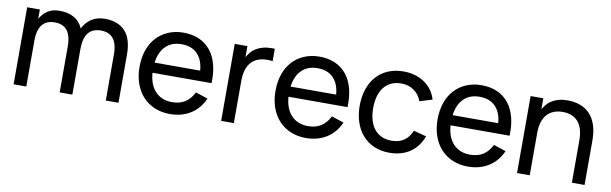

<svg xmlns="http://www.w3.org/2000/svg" viewBox="-41 -933 4217 1326"><g transform="rotate(10 2067.0 -270.0)"><path d="M392.5 -322Q392.5 -362.5 384.2 -391Q376 -419.5 360.8 -437Q345.5 -454.5 324 -462.5Q302.5 -470.5 276 -470.5Q250 -470.5 228.2 -462.5Q206.5 -454.5 191 -437Q175.5 -419.5 167 -391Q158.5 -362.5 158.5 -322V0H69.5V-540H158.5V-474.5Q178 -510.5 211.2 -532.8Q244.5 -555 294.5 -555Q354.5 -555 396 -532Q437.5 -509 459 -460.5Q481.5 -504.5 520 -529.8Q558.5 -555 613 -555Q704.5 -555 754.8 -502Q805 -449 805 -337V0H716V-322Q716 -362.5 707.8 -391Q699.5 -419.5 684.2 -437Q669 -454.5 647.5 -462.5Q626 -470.5 599.5 -470.5Q573.5 -470.5 551.8 -462.5Q530 -454.5 514.5 -437Q499 -419.5 490.5 -391Q482 -362.5 482 -322H481.5V0H392.5Z M1167 -68.5Q1223 -68.5 1260 -93Q1297 -117.5 1319.5 -163.5L1405.5 -135Q1373.5 -62.5 1311.8 -23.8Q1250 15 1167 15Q1108 15 1059.5 -5.5Q1011 -26 976.8 -63.2Q942.5 -100.5 923.8 -153Q905 -205.5 905 -270Q905 -335 923.5 -387.8Q942 -440.5 976.2 -477.5Q1010.5 -514.5 1058.5 -534.8Q1106.5 -555 1165 -555Q1227 -555 1275 -533.5Q1323 -512 1355 -472Q1387 -432 1402.2 -374.5Q1417.5 -317 1414.5 -245H1000.5Q1003.5 -203 1016.2 -170.2Q1029 -137.5 1050.5 -115Q1072 -92.5 1101.2 -80.5Q1130.5 -68.5 1167 -68.5ZM1322 -316.5Q1316 -392.5 1275.5 -433.2Q1235 -474 1165 -474Q1096 -474 1054.2 -433Q1012.5 -392 1002.5 -316.5Z M1803.5 -468Q1795 -469.5 1785 -470Q1775 -470.5 1763 -470.5Q1730 -470.5 1702.5 -460.2Q1675 -450 1655.2 -428.8Q1635.5 -407.5 1624.8 -374.8Q1614 -342 1614 -297V0H1525V-540H1614V-462Q1623.5 -480.5 1637.8 -497.5Q1652 -514.5 1672.5 -527.2Q1693 -540 1720 -547.5Q1747 -555 1782 -555Q1787.5 -555 1792.8 -555Q1798 -555 1803.5 -554.5Z M2120.5 -68.5Q2176.5 -68.5 2213.5 -93Q2250.5 -117.5 2273 -163.5L2359 -135Q2327 -62.5 2265.2 -23.8Q2203.5 15 2120.5 15Q2061.5 15 2013 -5.5Q1964.5 -26 1930.2 -63.2Q1896 -100.5 1877.2 -153Q1858.5 -205.5 1858.5 -270Q1858.5 -335 1877 -387.8Q1895.5 -440.5 1929.8 -477.5Q1964 -514.5 2012 -534.8Q2060 -555 2118.5 -555Q2180.5 -555 2228.5 -533.5Q2276.5 -512 2308.5 -472Q2340.5 -432 2355.8 -374.5Q2371 -317 2368 -245H1954Q1957 -203 1969.8 -170.2Q1982.5 -137.5 2004 -115Q2025.5 -92.5 2054.8 -80.5Q2084 -68.5 2120.5 -68.5ZM2275.5 -316.5Q2269.5 -392.5 2229 -433.2Q2188.5 -474 2118.5 -474Q2049.5 -474 2007.8 -433Q1966 -392 1956 -316.5Z M2706.5 15Q2646.5 15 2598.8 -5.8Q2551 -26.5 2517.8 -64Q2484.5 -101.5 2466.8 -154Q2449 -206.5 2449 -270Q2449 -334.5 2467 -387Q2485 -439.5 2518.2 -476.8Q2551.5 -514 2599.5 -534.5Q2647.5 -555 2707.5 -555Q2750.5 -555 2787.8 -544Q2825 -533 2854.8 -512.8Q2884.5 -492.5 2905.8 -463.5Q2927 -434.5 2937.5 -398L2849.5 -371.5Q2832 -418.5 2794.2 -444.5Q2756.5 -470.5 2706.5 -470.5Q2666.5 -470.5 2636 -456.2Q2605.5 -442 2585 -416Q2564.5 -390 2554 -353Q2543.5 -316 2543.5 -270Q2543.5 -225 2553.8 -188Q2564 -151 2584.5 -124.8Q2605 -98.5 2635.5 -84Q2666 -69.5 2706.5 -69.5Q2760 -69.5 2794.8 -94Q2829.5 -118.5 2847.5 -164L2937.5 -140.5Q2909 -64.5 2849.8 -24.8Q2790.5 15 2706.5 15Z M3257 -68.5Q3313 -68.5 3350 -93Q3387 -117.5 3409.5 -163.5L3495.5 -135Q3463.5 -62.5 3401.8 -23.8Q3340 15 3257 15Q3198 15 3149.5 -5.5Q3101 -26 3066.8 -63.2Q3032.5 -100.5 3013.8 -153Q2995 -205.5 2995 -270Q2995 -335 3013.5 -387.8Q3032 -440.5 3066.2 -477.5Q3100.5 -514.5 3148.5 -534.8Q3196.5 -555 3255 -555Q3317 -555 3365 -533.5Q3413 -512 3445 -472Q3477 -432 3492.2 -374.5Q3507.5 -317 3504.5 -245H3090.5Q3093.5 -203 3106.2 -170.2Q3119 -137.5 3140.5 -115Q3162 -92.5 3191.2 -80.5Q3220.5 -68.5 3257 -68.5ZM3412 -316.5Q3406 -392.5 3365.5 -433.2Q3325 -474 3255 -474Q3186 -474 3144.2 -433Q3102.5 -392 3092.5 -316.5Z M3984.5 -297Q3984.5 -342 3974.2 -374.8Q3964 -407.5 3944.8 -428.8Q3925.5 -450 3898.5 -460.2Q3871.5 -470.5 3838 -470.5Q3805 -470.5 3777.5 -460.2Q3750 -450 3730.2 -428.8Q3710.5 -407.5 3699.8 -374.8Q3689 -342 3689 -297V0H3600V-540H3689V-462Q3698.5 -480.5 3712.8 -497.5Q3727 -514.5 3747.5 -527.2Q3768 -540 3795 -547.5Q3822 -555 3857 -555Q3906 -555 3945.8 -540.5Q3985.5 -526 4014 -496Q4042.5 -466 4058 -420.2Q4073.5 -374.5 4073.5 -312V0H3984.5Z"/></g></svg>

Font: Vela Sans Med
Style: Regular
Weight: 500
Designer: Principal design: Mikhail Sharanda - project Manrope.
Design modification: Ravid Balaliev
Foundry: Mikhail Sharanda
Version: Version 1.001